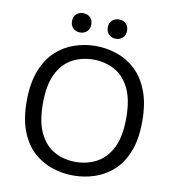

<svg xmlns="http://www.w3.org/2000/svg" viewBox="-95 -961 959 1057"><g transform="rotate(10 385.0 -433.0)"><path d="M385 12Q325 12 267 -7Q209 -26 163 -67.5Q117 -109 89.5 -178Q62 -247 62 -347Q62 -448 89.5 -518Q117 -588 163 -630.5Q209 -673 267 -692.5Q325 -712 385 -712Q445 -712 503 -692.5Q561 -673 607 -630.5Q653 -588 680.5 -518Q708 -448 708 -347Q708 -247 680.5 -178Q653 -109 607 -67.5Q561 -26 503.5 -7Q446 12 385 12ZM384 -64Q448 -64 501 -92Q554 -120 586 -182.5Q618 -245 618 -350Q618 -454 586.5 -517Q555 -580 502 -608Q449 -636 385 -636Q321 -636 268 -608Q215 -580 183.5 -517Q152 -454 152 -350Q152 -246 183.5 -183Q215 -120 267.5 -92Q320 -64 384 -64ZM485 -770Q463 -770 447 -784.5Q431 -799 431 -824Q431 -850 447 -864Q463 -878 485 -878Q508 -878 523.5 -864Q539 -850 539 -824Q539 -799 523.5 -784.5Q508 -770 485 -770ZM285 -770Q263 -770 247 -784.5Q231 -799 231 -824Q231 -850 247 -864Q263 -878 285 -878Q308 -878 323.5 -864Q339 -850 339 -824Q339 -799 323.5 -784.5Q308 -770 285 -770Z"/></g></svg>

Font: AR One Sans
Style: Regular
Weight: 400
Designer: Niteesh Yadav
Foundry: Niteesh Yadav
Version: Version 1.001;gftools[0.9.33]